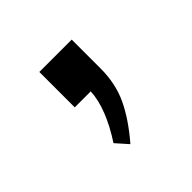

<svg xmlns="http://www.w3.org/2000/svg" viewBox="-77 -182 393 393"><g transform="rotate(-45 120.0 15.0)"><path d="M166.5 -19Q166.5 24.9 149.9 60.1Q133.3 95.2 100.1 133.8L77.1 107.9Q116.7 46.9 119.1 0H72.8V-102.5H166.5Z"/></g></svg>

Font: Anaheim
Style: Regular
Weight: 400
Designer: vernon adams
Foundry: vernon adams
Version: Version 1.002; ttfautohint (v0.93.5-3d13) -l 8 -r 50 -G 200 